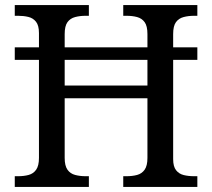

<svg xmlns="http://www.w3.org/2000/svg" viewBox="-20 -734 833 754"><path d="M38 0V-42H51Q74 -42 92.5 -47Q111 -52 122 -67.5Q133 -83 133 -114V-499H38V-548H133V-604Q133 -634 121.5 -648.5Q110 -663 91.5 -667.5Q73 -672 51 -672H38V-714H329V-672H316Q294 -672 275 -667Q256 -662 245 -647Q234 -632 234 -600V-548H559V-600Q559 -632 548 -647Q537 -662 518.5 -667Q500 -672 477 -672H464V-714H755V-672H742Q720 -672 701 -667Q682 -662 671 -647Q660 -632 660 -600V-548H755V-499H660V-109Q660 -80 671.5 -65.5Q683 -51 701.5 -46.5Q720 -42 742 -42H755V0H464V-42H477Q500 -42 518.5 -47Q537 -52 548 -67.5Q559 -83 559 -114V-348H234V-114Q234 -83 245 -67.5Q256 -52 275 -47Q294 -42 316 -42H329V0ZM234 -398H559V-499H234Z"/></svg>

Font: Noto Serif Tibetan
Style: Regular
Weight: 400
Designer: Monotype Design Team
Foundry: Monotype Imaging Inc.
Version: Version 2.103